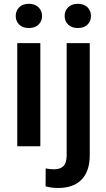

<svg xmlns="http://www.w3.org/2000/svg" viewBox="-20 -749 545 983"><path d="M60.5 -667Q60.5 -693.8 78.4 -711.7Q96.2 -729.5 127.9 -729.5Q159.2 -729.5 177.2 -711.7Q195.3 -693.8 195.3 -667Q195.3 -640.6 177.2 -623Q159.2 -605.5 127.9 -605.5Q96.2 -605.5 78.4 -623Q60.5 -640.6 60.5 -667ZM186.5 -528.3V0H68.4V-528.3ZM311 -667Q311 -693.8 329.1 -711.7Q347.2 -729.5 378.4 -729.5Q410.2 -729.5 428 -711.7Q445.8 -693.8 445.8 -667Q445.8 -640.6 428 -623Q410.2 -605.5 378.4 -605.5Q347.2 -605.5 329.1 -623Q311 -640.6 311 -667ZM321.3 -528.3H439.5V45.9Q439.5 127 397.9 170.2Q356.4 213.4 277.8 213.4Q244.1 213.4 213.4 205.1L213.9 113.3Q234.4 117.7 257.3 117.7Q288.6 117.7 304.9 101.1Q321.3 84.5 321.3 45.9Z"/></svg>

Font: Vazirmatn RD FD Medium
Style: Regular
Weight: 500
Designer: Saber Rastikerdar
Foundry: Saber Rastikerdar
Version: Version 33.003